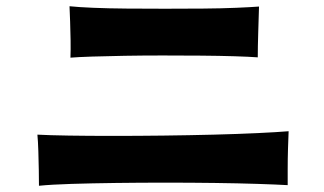

<svg xmlns="http://www.w3.org/2000/svg" viewBox="-20 -680 1040 616"><path d="M105 -84Q105 -103 104.5 -133.5Q104 -164 103 -195.5Q102 -227 100 -248Q137 -246 200.5 -245Q264 -244 342 -244Q420 -244 503.5 -245Q587 -246 665.5 -248Q744 -250 807 -253Q870 -256 906 -259Q905 -237 904 -203Q903 -169 903 -136.5Q903 -104 903 -86Q868 -88 806.5 -90Q745 -92 669 -93Q593 -94 511 -94Q429 -94 351.5 -93Q274 -92 209.5 -90Q145 -88 105 -84ZM206 -495Q207 -520 206.5 -550.5Q206 -581 205 -610Q204 -639 203 -660Q231 -657 279 -655Q327 -653 386.5 -652.5Q446 -652 509.5 -652Q573 -652 632 -652.5Q691 -653 738 -655Q785 -657 811 -659Q810 -624 808.5 -576.5Q807 -529 807 -496Q781 -498 733 -499.5Q685 -501 625 -501.5Q565 -502 502 -502Q439 -502 380 -501Q321 -500 275.5 -498.5Q230 -497 206 -495Z"/></svg>

Font: Zen Kaku Gothic Antique Black
Style: Regular
Weight: 900
Designer: Yoshimichi Ohira
Foundry: Positype
Version: Version 1.001